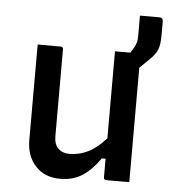

<svg xmlns="http://www.w3.org/2000/svg" viewBox="-51 -736 702 794"><g transform="rotate(5 300.0 -339.5)"><path d="M182 -534Q193 -534 193 -523V-162Q193 -129 210.5 -112Q228 -95 256 -95Q298 -95 335 -113.5Q372 -132 408 -173V-534H472Q475 -539 479 -545Q483 -551 488 -561Q493 -571 495.5 -580Q498 -589 498 -605V-690H578Q594 -690 594 -674V-617Q594 -577 585.5 -556.5Q577 -536 553 -513Q533 -493 514 -475V0H419Q408 0 408 -11V-88H392Q361 -42 322 -15.5Q283 11 227 11Q163 11 125 -30.5Q87 -72 87 -137V-534Z"/></g></svg>

Font: Recursive Sn Lnr St Med
Style: Regular
Weight: 500
Version: Version 1.085;hotconv 1.1.0;makeotfexe 2.6.0; ttfautohint (v